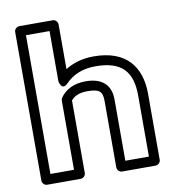

<svg xmlns="http://www.w3.org/2000/svg" viewBox="-87 -852 864 954"><g transform="rotate(-10 344.5 -375.0)"><path d="M351 -448C291 -448 248 -425 223 -389C220 -385 218 -379 218 -375V-25H99V-725H218V-471C218 -471 227 -419 261 -454C294 -488 341 -513 412 -513C549 -513 596 -449 596 -333V-25H477V-334C477 -408 433 -448 351 -448ZM351 -398C414 -398 427 -382 427 -334V0C427 11 437 25 452 25H621C632 25 646 15 646 0V-333C646 -471 574 -563 412 -563C353 -563 306 -548 268 -524V-750C268 -761 258 -775 243 -775H74C63 -775 49 -765 49 -750V0C49 11 59 25 74 25H243C254 25 268 15 268 0V-366C283 -384 307 -398 351 -398Z"/></g></svg>

Font: Asimov
Style: XWidOu
Weight: 500
Designer: Google
Version: Version 2.000980; 2014